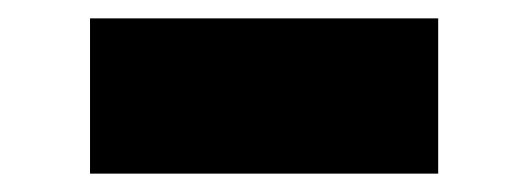

<svg xmlns="http://www.w3.org/2000/svg" viewBox="-20 -375 574 209"><path d="M457 -355V-186H78V-355Z"/></svg>

Font: Prodigy Sans ExtraBold
Style: Regular
Weight: 800
Designer: Wei Huang
Foundry: Wei Huang
Version: Version 1.003; ttfautohint (v1.8.3)